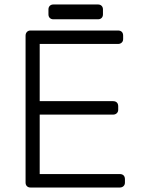

<svg xmlns="http://www.w3.org/2000/svg" viewBox="-20 -836 632 856"><path d="M537 -37V-22Q537 -12 530.5 -6Q524 0 514 0H116Q106 0 100 -6Q94 -12 94 -22V-677Q94 -687 100 -693.5Q106 -700 116 -700H506Q517 -700 523 -694Q529 -688 529 -677V-662Q529 -652 522.5 -646Q516 -640 506 -640H157V-385H484Q495 -385 501 -379Q507 -373 507 -362V-347Q507 -337 500.5 -331Q494 -325 484 -325H157V-60H514Q525 -60 531 -54Q537 -48 537 -37ZM196 -772V-794Q196 -804 202 -810Q208 -816 218 -816H417Q427 -816 433 -810Q439 -804 439 -794V-772Q439 -762 433 -756Q427 -750 417 -750H218Q208 -750 202 -756Q196 -762 196 -772Z"/></svg>

Font: Rubik
Style: Regular
Weight: 300
Designer: Hubert & Fischer
Foundry: Hubert & Fischer
Version: Version 1.100